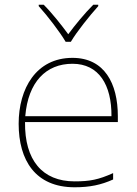

<svg xmlns="http://www.w3.org/2000/svg" viewBox="-20 -783 580 813"><path d="M258 -606H280C304 -647 359 -716 396 -757V-763H375C338 -726 297 -676 269 -638C241 -676 202 -726 165 -763H144V-757C181 -716 234 -647 258 -606ZM287 -538C133 -538 59 -408 59 -259C59 -104 130 10 296 10C360 10 408 0 459 -23V-50C397 -22 360 -15 296 -15C159 -15 84 -105 86 -266H479V-291C479 -430 422 -538 287 -538ZM287 -513C399 -513 453 -423 452 -291H87C99 -436 175 -513 287 -513Z"/></svg>

Font: Noto Sans Lao Thin
Style: Regular
Weight: 100
Designer: Monotype Design Team
Foundry: Monotype Imaging Inc.
Version: Version 2.003